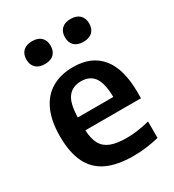

<svg xmlns="http://www.w3.org/2000/svg" viewBox="-189 -889 917 1009"><g transform="rotate(-30 270.0 -385.0)"><path d="M508 -233.5H170.5Q173 -180.5 190.5 -149.2Q208 -118 244.5 -104Q281 -90 342 -90Q402 -90 479 -109V-9.5Q400.5 10 324 10Q226.5 10 163.8 -19.5Q101 -49 70 -111.2Q39 -173.5 39 -273Q39 -364.5 67.5 -427.5Q96 -490.5 150 -522.2Q204 -554 280.5 -554Q392 -554 450 -482.2Q508 -410.5 508 -269ZM170 -312H385.5Q384 -396.5 357.8 -432.5Q331.5 -468.5 279.5 -468.5Q226.5 -468.5 199 -432.5Q171.5 -396.5 170 -312ZM88 -710Q88 -742.5 107.2 -761Q126.5 -779.5 161.5 -779.5Q197 -779.5 216 -761Q235 -742.5 235 -710Q235 -677.5 216 -659.2Q197 -641 161.5 -641Q126.5 -641 107.2 -659.2Q88 -677.5 88 -710ZM322 -710Q322 -742.5 341 -761Q360 -779.5 395.5 -779.5Q430.5 -779.5 449.8 -761Q469 -742.5 469 -710Q469 -677.5 449.8 -659.2Q430.5 -641 395.5 -641Q360 -641 341 -659.2Q322 -677.5 322 -710Z"/></g></svg>

Font: Encode Sans SemiBold
Style: Regular
Weight: 600
Designer: Multiple Designers
Foundry: Impallari Type
Version: Version 2.000